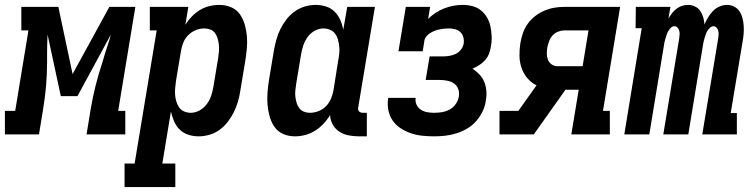

<svg xmlns="http://www.w3.org/2000/svg" viewBox="-62 -548 3082 783"><path d="M-42 0V-96H0L54 -424H25V-520H176L234 -246L384 -520H490L420 -96H449V0H291L308 -104Q316 -152 328 -199.5Q340 -247 356 -295L366 -329Q372 -348 378.5 -367.5Q385 -387 390 -407L254 -156H186L132 -407Q131 -387 130.5 -367.5Q130 -348 130 -329V-295Q130 -247 126 -199.5Q122 -152 114 -104L97 0Z M446 215V119H487L577 -424H549V-520H706L694 -447Q705 -465 720 -480.5Q735 -496 753 -507Q771 -518 791.5 -523Q812 -528 832 -528Q858 -528 880.5 -518.5Q903 -509 916.5 -489.5Q930 -470 936.5 -446.5Q943 -423 945 -398.5Q947 -374 944.5 -348.5Q942 -323 938 -298L918 -178Q915 -156 908.5 -134Q902 -112 892 -91.5Q882 -71 867.5 -52Q853 -33 834 -19Q815 -5 792.5 1.5Q770 8 748 8Q726 8 706 1.5Q686 -5 671 -19.5Q656 -34 648 -53Q640 -72 635 -93L600 119H653V215ZM716 -88Q734 -88 751.5 -97.5Q769 -107 781 -123Q793 -139 799 -157Q805 -175 808 -193L828 -313Q830 -327 831 -340Q832 -353 830.5 -366Q829 -379 825.5 -391Q822 -403 815 -413Q808 -423 796 -427.5Q784 -432 771 -432Q753 -432 736 -425Q719 -418 705.5 -404.5Q692 -391 685.5 -374Q679 -357 676 -340L656 -220Q654 -205 652.5 -190.5Q651 -176 652 -162Q653 -148 657 -134.5Q661 -121 668.5 -110Q676 -99 689 -93.5Q702 -88 716 -88Z M1141 8Q1115 8 1093 -1.5Q1071 -11 1057.5 -30.5Q1044 -50 1037.5 -73.5Q1031 -97 1029 -121.5Q1027 -146 1029 -171.5Q1031 -197 1035 -222L1055 -342Q1059 -364 1065 -386Q1071 -408 1081 -428.5Q1091 -449 1105.5 -468Q1120 -487 1139.5 -501Q1159 -515 1181 -521.5Q1203 -528 1225 -528Q1247 -528 1267.5 -521.5Q1288 -515 1302.5 -500.5Q1317 -486 1325.5 -467Q1334 -448 1338 -427L1354 -520H1467L1399 -111Q1398 -107 1398.5 -102Q1399 -97 1402 -94Q1405 -91 1409 -89.5Q1413 -88 1418 -88H1434V8H1402Q1380 8 1359.5 4Q1339 0 1322 -11Q1305 -22 1295 -40Q1285 -58 1284 -79Q1273 -60 1257.5 -43.5Q1242 -27 1223 -15Q1204 -3 1183 2.5Q1162 8 1141 8ZM1202 -88Q1220 -88 1237.5 -95Q1255 -102 1268 -115.5Q1281 -129 1288 -146Q1295 -163 1298 -180L1317 -300Q1320 -315 1321.5 -329.5Q1323 -344 1321.5 -358Q1320 -372 1316.5 -385.5Q1313 -399 1305 -410Q1297 -421 1284 -426.5Q1271 -432 1257 -432Q1239 -432 1221.5 -422.5Q1204 -413 1192.5 -397Q1181 -381 1175 -363Q1169 -345 1166 -327L1146 -207Q1144 -193 1142.5 -180Q1141 -167 1142.5 -154Q1144 -141 1147.5 -129Q1151 -117 1158.5 -107Q1166 -97 1177.5 -92.5Q1189 -88 1202 -88Z M1709 8Q1684 8 1660 5.5Q1636 3 1614 -4.5Q1592 -12 1572.5 -24.5Q1553 -37 1540 -55.5Q1527 -74 1522 -97.5Q1517 -121 1521 -146V-149H1633V-148Q1631 -133 1637 -120.5Q1643 -108 1654.5 -100.5Q1666 -93 1680 -90.5Q1694 -88 1709 -88Q1724 -88 1740 -90.5Q1756 -93 1771 -101Q1786 -109 1796 -123Q1806 -137 1809 -153Q1812 -169 1807 -184Q1802 -199 1789.5 -207.5Q1777 -216 1761.5 -219Q1746 -222 1730 -222H1674L1690 -318H1746Q1759 -318 1772.5 -320.5Q1786 -323 1798 -329Q1810 -335 1818.5 -346.5Q1827 -358 1829 -371Q1831 -384 1827.5 -396.5Q1824 -409 1815 -417.5Q1806 -426 1793.5 -429Q1781 -432 1767 -432Q1758 -432 1748.5 -431Q1739 -430 1729.5 -428Q1720 -426 1711 -422.5Q1702 -419 1693.5 -414Q1685 -409 1678 -401Q1671 -393 1669 -384L1662 -339H1563L1593 -520H1692L1684 -471Q1698 -485 1715 -496Q1732 -507 1750 -514Q1768 -521 1787 -524.5Q1806 -528 1824 -528Q1845 -528 1864.5 -523Q1884 -518 1899 -506Q1914 -494 1924 -477Q1934 -460 1938 -440.5Q1942 -421 1943 -400.5Q1944 -380 1940 -359Q1938 -344 1932.5 -329.5Q1927 -315 1916.5 -303Q1906 -291 1892.5 -282.5Q1879 -274 1865 -268Q1880 -258 1893 -244.5Q1906 -231 1913 -213.5Q1920 -196 1921.5 -176.5Q1923 -157 1919 -137V-136Q1916 -114 1905.5 -92.5Q1895 -71 1879 -53Q1863 -35 1842 -23Q1821 -11 1798.5 -4Q1776 3 1753.5 5.5Q1731 8 1709 8Z M1975 0V-96H2052L2126 -200Q2104 -211 2088.5 -229.5Q2073 -248 2065 -271Q2057 -294 2056.5 -319.5Q2056 -345 2060 -371Q2063 -391 2070 -411.5Q2077 -432 2089.5 -450Q2102 -468 2120 -482Q2138 -496 2158 -504.5Q2178 -513 2198.5 -516.5Q2219 -520 2240 -520H2467L2397 -96H2425V0H2268L2298 -182H2244L2115 0ZM2211 -278H2314L2338 -424H2239Q2227 -424 2214 -419Q2201 -414 2191.5 -403.5Q2182 -393 2177.5 -380.5Q2173 -368 2170 -355Q2168 -342 2168 -329Q2168 -316 2172.5 -304.5Q2177 -293 2187.5 -285.5Q2198 -278 2211 -278Z M2484 0 2555 -433H2530L2531 -520H2672L2664 -472Q2670 -483 2678 -493.5Q2686 -504 2696.5 -512Q2707 -520 2719 -524Q2731 -528 2744 -528Q2759 -528 2772.5 -521.5Q2786 -515 2794 -503Q2802 -491 2806 -477Q2810 -463 2811 -448Q2817 -463 2825.5 -477Q2834 -491 2845.5 -503Q2857 -515 2872.5 -521.5Q2888 -528 2903 -528Q2919 -528 2933 -520.5Q2947 -513 2955 -500Q2963 -487 2966.5 -472Q2970 -457 2971 -441Q2972 -425 2970.5 -408.5Q2969 -392 2966 -376L2918 -87H2943V0H2802L2867 -392Q2868 -400 2868.5 -408Q2869 -416 2867 -423Q2865 -430 2860 -435.5Q2855 -441 2848 -441Q2840 -441 2833.5 -435Q2827 -429 2822.5 -421.5Q2818 -414 2815.5 -406Q2813 -398 2810.5 -390Q2808 -382 2806.5 -374.5Q2805 -367 2804 -359L2745 0H2643L2708 -392Q2709 -400 2709.5 -408Q2710 -416 2708 -423Q2706 -430 2701 -435.5Q2696 -441 2688 -441Q2680 -441 2674 -435Q2668 -429 2663.5 -421.5Q2659 -414 2656.5 -406Q2654 -398 2651.5 -390Q2649 -382 2647.5 -374.5Q2646 -367 2645 -359L2586 0Z"/></svg>

Font: Iosevka Curly Slab
Style: Bold Italic
Weight: 700
Italic angle: -9°
Monospace: yes
Designer: Belleve Invis
Foundry: Belleve Invis
Version: Version 22.1.2; ttfautohint (v1.8.4)